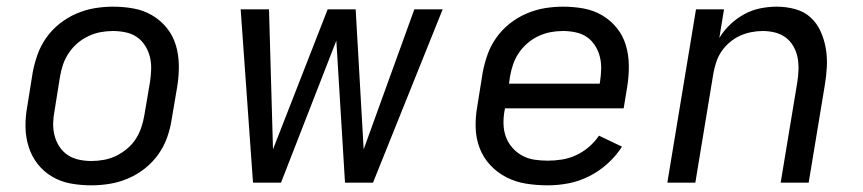

<svg xmlns="http://www.w3.org/2000/svg" viewBox="-20 -548 2590 576"><path d="M254 8Q222 8 192 2.5Q162 -3 136.5 -18Q111 -33 93 -56Q75 -79 66 -107.5Q57 -136 56.5 -167Q56 -198 62 -230L78 -330Q83 -357 92.5 -384Q102 -411 119 -435Q136 -459 159.5 -477.5Q183 -496 210 -507.5Q237 -519 264.5 -523.5Q292 -528 319 -528Q351 -528 381 -522.5Q411 -517 436.5 -502Q462 -487 480.5 -464Q499 -441 507.5 -412.5Q516 -384 516.5 -353Q517 -322 512 -290L495 -190Q491 -163 481.5 -136Q472 -109 455 -85Q438 -61 414.5 -42.5Q391 -24 364 -12.5Q337 -1 309 3.5Q281 8 254 8ZM254 -65Q273 -65 292 -68.5Q311 -72 328.5 -80.5Q346 -89 361.5 -102Q377 -115 387.5 -131.5Q398 -148 404 -166Q410 -184 413 -202L430 -302Q433 -322 433.5 -341Q434 -360 429.5 -378Q425 -396 415 -411.5Q405 -427 390.5 -437Q376 -447 357 -451Q338 -455 319 -455Q300 -455 281.5 -451.5Q263 -448 245 -439.5Q227 -431 212 -418Q197 -405 186 -388.5Q175 -372 169 -354Q163 -336 160 -318L144 -218Q140 -198 139.5 -179Q139 -160 143.5 -142Q148 -124 158 -108.5Q168 -93 183 -83Q198 -73 216.5 -69Q235 -65 254 -65Z M739 0 702 -520H787L799 -100L963 -520H1047L1071 -100L1223 -520H1308L1099 0H1015L989 -426L823 0Z M1623 8Q1590 8 1558.5 3Q1527 -2 1499.5 -16Q1472 -30 1451 -52.5Q1430 -75 1419 -103.5Q1408 -132 1407 -164.5Q1406 -197 1412 -230L1428 -330Q1433 -357 1442.5 -384Q1452 -411 1469 -435Q1486 -459 1509.5 -477.5Q1533 -496 1560 -507.5Q1587 -519 1614.5 -523.5Q1642 -528 1669 -528Q1701 -528 1731 -522.5Q1761 -517 1786.5 -502Q1812 -487 1830.5 -464Q1849 -441 1857.5 -412.5Q1866 -384 1866.5 -353Q1867 -322 1862 -290L1851 -223H1495L1494 -218Q1490 -197 1490.5 -176.5Q1491 -156 1497.5 -138Q1504 -120 1516.5 -105.5Q1529 -91 1546 -81.5Q1563 -72 1583 -69Q1603 -66 1623 -66Q1645 -66 1666.5 -69.5Q1688 -73 1708.5 -82.5Q1729 -92 1746.5 -107Q1764 -122 1777 -141L1846 -108Q1828 -80 1802.5 -57Q1777 -34 1747 -19Q1717 -4 1685.5 2Q1654 8 1623 8ZM1507 -297H1779L1780 -302Q1783 -322 1783.5 -341Q1784 -360 1779.5 -378Q1775 -396 1765 -411.5Q1755 -427 1740.5 -437Q1726 -447 1707 -451Q1688 -455 1669 -455Q1650 -455 1631.5 -451.5Q1613 -448 1595 -439.5Q1577 -431 1562 -418Q1547 -405 1536 -388.5Q1525 -372 1519 -354Q1513 -336 1510 -318Z M1982 0 2068 -520H2152L2138 -434Q2151 -456 2170.5 -474.5Q2190 -493 2213 -505.5Q2236 -518 2261 -523Q2286 -528 2311 -528Q2339 -528 2366 -520.5Q2393 -513 2412 -495.5Q2431 -478 2442 -453.5Q2453 -429 2457.5 -402Q2462 -375 2460.5 -347Q2459 -319 2454 -290L2406 0H2322L2372 -302Q2375 -321 2375.5 -340Q2376 -359 2372.5 -376.5Q2369 -394 2360 -409.5Q2351 -425 2337 -435.5Q2323 -446 2305 -450.5Q2287 -455 2268 -455Q2251 -455 2233.5 -451.5Q2216 -448 2199.5 -440.5Q2183 -433 2168.5 -420.5Q2154 -408 2144 -393Q2134 -378 2128.5 -361Q2123 -344 2120 -327L2066 0Z"/></svg>

Font: Iosevka Aile
Style: Italic
Weight: 400
Italic angle: -9°
Designer: Belleve Invis
Foundry: Belleve Invis
Version: Version 28.0.1; ttfautohint (v1.8.4)